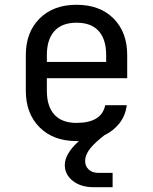

<svg xmlns="http://www.w3.org/2000/svg" viewBox="-20 -580 640 803"><path d="M373 203Q318 203 284.5 176.5Q251 150 251 110Q251 63 310 10H300Q203 10 145.5 -47.5Q88 -105 88 -200V-350Q88 -445 145.5 -502.5Q203 -560 300 -560Q398 -560 455 -502.5Q512 -445 512 -350V-253H176V-200Q176 -135 207.5 -100.5Q239 -66 300 -66Q405 -66 420 -140H510Q505 -97 480 -65Q455 -33 416 -14L400 -1Q366 27 351 49.5Q336 72 336 93Q336 115 351 129Q366 143 391 143H451V203ZM176 -321H424V-350Q424 -415 393 -450Q362 -485 300 -485Q239 -485 207.5 -450Q176 -415 176 -350Z"/></svg>

Font: JetBrainsMonoNL NFM
Style: Regular
Weight: 400
Monospace: yes
Designer: Philipp Nurullin, Konstantin Bulenkov
Foundry: JetBrains
Version: Version 2.304; ttfautohint (v1.8.4.7-5d5b);Nerd Fonts 3.3.0